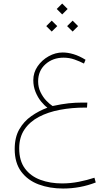

<svg xmlns="http://www.w3.org/2000/svg" viewBox="-20 -727 629 1084"><path d="M331.1 -707 361.8 -676.3 331.1 -645.5 300.3 -676.3ZM390.1 -610.4 420.9 -579.6 390.1 -548.8 358.9 -579.6ZM272 -610.4 303.2 -579.6 272 -548.8 241.2 -579.6ZM473.1 -147.9 471.2 -119.6H460Q385.3 -119.6 318.1 -106.9Q251 -94.2 199.2 -66.9Q147.5 -39.6 117.9 4.4Q88.4 48.3 88.4 110.8Q88.4 180.7 120.8 224.4Q153.3 268.1 208.3 288.3Q263.2 308.6 330.1 308.6Q377.9 308.6 425 299.3Q472.2 290 513.2 276.4L520.5 303.2Q432.6 337.4 336.4 337.4Q260.3 337.4 198.2 314.2Q136.2 291 99.6 241.7Q63 192.4 63 114.7Q63 48.3 88.9 3.2Q114.7 -42 157 -71.5Q199.2 -101.1 247.6 -119.1Q230.5 -131.3 211.9 -154.1Q193.4 -176.8 180.7 -207.8Q168 -238.8 168 -274.4Q168 -317.4 192.4 -352.8Q216.8 -388.2 254.9 -409.4Q293 -430.7 334 -430.7Q362.8 -430.7 395 -421.1Q427.2 -411.6 462.9 -389.6L454.1 -368.2Q429.7 -380.9 400.6 -391.1Q371.6 -401.4 338.9 -401.4Q278.3 -401.4 236.8 -364.5Q195.3 -327.6 195.3 -267.6Q195.3 -233.9 209 -206.1Q222.7 -178.2 241.7 -158.4Q260.7 -138.7 276.9 -128.4Q328.6 -139.6 367.2 -143.8Q405.8 -147.9 446.8 -147.9Z"/></svg>

Font: Vazirmatn FD Thin
Style: Regular
Weight: 100
Designer: Saber Rastikerdar
Foundry: Saber Rastikerdar
Version: Version 33.003